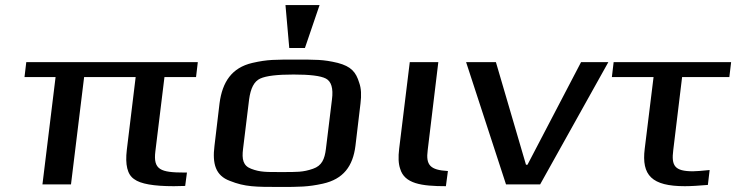

<svg xmlns="http://www.w3.org/2000/svg" viewBox="-20 -730 2914 760"><path d="M595 -131 631 -425H756L763 -484H84L77 -425H200L148 0H261L313 -425H517L482 -137C475 -78 484 -39 511 -21C536 -2 589 7 668 7C676 7 704 6 713 6L720 -47H711C615 -47 586 -58 595 -131Z M1407 -321C1411 -353 1410 -380 1402 -402C1389 -445 1370 -467 1317 -481C1259 -495 1229 -494 1150 -494C1071 -494 1040 -495 979 -481C897 -462 860 -405 849 -321L829 -153C820 -82 833 -35 890 -14C950 10 992 10 1088 10C1164 10 1199 10 1258 -3C1339 -21 1377 -72 1387 -153ZM1270 -140C1265 -100 1254 -74 1219 -62C1179 -48 1154 -49 1095 -49C1035 -49 1010 -48 974 -62C942 -74 937 -100 942 -140L966 -336C972 -381 986 -408 1010 -419C1034 -430 1078 -435 1142 -435C1206 -435 1249 -430 1270 -419C1291 -408 1300 -381 1294 -336ZM1187 -540 1245 -710H1110L1125 -540Z M1673 -136 1715 -484H1602L1560 -141C1556 -108 1557 -82 1564 -62C1581 -3 1648 7 1745 7L1753 -53C1683 -57 1665 -76 1673 -136Z M2388 -484H2280L2068 -78H2062L1943 -484H1825L1983 0H2118Z M2645 -136 2680 -425H2867L2874 -484H2409L2402 -425H2567L2532 -141C2519 -36 2560 7 2691 7C2716 7 2746 5 2782 2L2789 -57C2760 -54 2737 -52 2723 -52C2650 -52 2637 -74 2645 -136Z"/></svg>

Font: Gamestation Extended
Style: Italic
Weight: 400
Width: 7
Designer: Jonas Hecksher
Foundry: Jonas Hecksher, Playtypeª, e-types AS
Version: Version 1.003